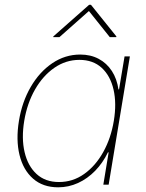

<svg xmlns="http://www.w3.org/2000/svg" viewBox="-20 -781 618 812"><path d="M226.1 11.2Q161.6 11.2 119.9 -25.4Q78.1 -62 62.5 -125.7Q46.9 -189.5 60.1 -270Q73.2 -350.1 110.1 -413.6Q147 -477.1 201.2 -513.7Q255.4 -550.3 319.3 -550.3Q363.3 -550.3 397.2 -532.2Q431.2 -514.2 452.9 -481Q474.6 -447.8 481 -402.8H483.4L506.8 -542.5H529.3L439.5 0H417L439.5 -136.7H436.5Q415 -92.3 382.6 -58.8Q350.1 -25.4 310.1 -7.1Q270 11.2 226.1 11.2ZM229.5 -11.2Q288.1 -11.2 335.9 -45.2Q383.8 -79.1 416.5 -137.7Q449.2 -196.3 461.4 -270Q473.6 -343.8 460.2 -402.1Q446.8 -460.4 410.2 -494.1Q373.5 -527.8 315.9 -527.8Q258.3 -527.8 209.7 -494.1Q161.1 -460.4 127.9 -402.1Q94.7 -343.8 82.5 -270Q70.3 -196.3 84 -137.7Q97.7 -79.1 134.5 -45.2Q171.4 -11.2 229.5 -11.2ZM231.4 -624H205.1L205.6 -627L356.9 -760.7H364.7L472.2 -627L471.7 -624H444.3L356 -734.4Z"/></svg>

Font: Inter 16pt Thin
Style: Italic
Weight: 250
Italic angle: -9.3988°
Version: Version 4.001;git-66647c0bb